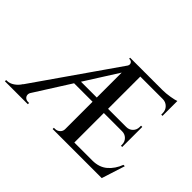

<svg xmlns="http://www.w3.org/2000/svg" viewBox="-131 -855 1095 1095"><g transform="rotate(45 416.0 -308.0)"><path d="M142 -59Q134 -46 135.5 -35Q137 -24 145.5 -17Q154 -10 167 -10H175V0H-10V-10Q-10 -10 -7 -10Q-4 -10 -4 -10Q18 -10 39.5 -24.5Q61 -39 75 -62ZM517 -600V0H426V-561ZM428 -50V0H375V-10Q376 -10 380 -10Q384 -10 384 -10Q401 -10 413.5 -21.5Q426 -33 426 -50ZM765 -33V0H514V-33ZM728 -305V-271H262L266 -305ZM765 -600V-565H459L445 -536L107 -3H35L422 -559Q429 -571 423 -581.5Q417 -592 403 -592H400V-600ZM816 -141 771 0H636L662 -33Q717 -33 752 -63Q787 -93 805 -141ZM728 -273V-208H718V-217Q718 -240 702.5 -255.5Q687 -271 664 -271V-273ZM728 -370V-303H664V-305Q687 -305 702.5 -320.5Q718 -336 718 -359V-370ZM765 -567V-496H755V-507Q755 -532 738.5 -548.5Q722 -565 698 -565V-567ZM765 -616V-591L660 -600Q689 -600 721 -605.5Q753 -611 765 -616Z"/></g></svg>

Font: Cinzel Medium
Style: Regular
Weight: 500
Designer: Natanael Gama
Version: Version 2.000